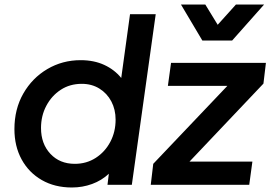

<svg xmlns="http://www.w3.org/2000/svg" viewBox="-20 -820 1200 852"><path d="M299 12Q223 12 165.5 -21Q108 -54 76 -112.5Q44 -171 44 -247Q44 -336 83.5 -405Q123 -474 190 -513.5Q257 -553 338 -553Q397 -553 442.5 -532Q488 -511 518 -474L557 -757H671L565 0H457L463 -49Q431 -19 388.5 -3.5Q346 12 299 12ZM312 -93Q364 -93 405 -119.5Q446 -146 469.5 -190.5Q493 -235 493 -289Q493 -334 474 -370Q455 -406 421 -427Q387 -448 343 -448Q290 -448 249.5 -421.5Q209 -395 185.5 -350.5Q162 -306 162 -252Q162 -182 203.5 -137.5Q245 -93 312 -93ZM649 0 660 -93 989 -439H725L739 -541H1160L1149 -449L821 -103H1100L1086 0ZM878 -640 783 -800H891L946 -710L1027 -800H1152L1010 -640Z"/></svg>

Font: Plus Jakarta Sans SemiBold
Style: Italic
Weight: 600
Italic angle: -8°
Designer: Gumpita Rahayu
Foundry: Tokotype
Version: Version 2.071; ttfautohint (v1.8.4.7-5d5b);gftools[0.9.29]